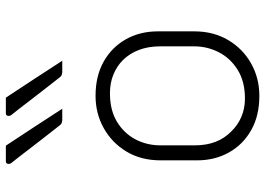

<svg xmlns="http://www.w3.org/2000/svg" viewBox="-142 -732 885 640"><g transform="rotate(-90 300.0 -412.5)"><path d="M134 -835Q165 -788 196.5 -740Q228 -692 257 -647H219Q208 -647 202 -655Q175 -690 155.5 -714.5Q136 -739 118 -763Q100 -787 76 -817Q72 -823 73.5 -829Q75 -835 82 -835ZM294 -835Q325 -788 356.5 -740Q388 -692 417 -647H379Q368 -647 362 -655Q335 -690 315.5 -714.5Q296 -739 278 -763Q260 -787 236 -817Q232 -823 233.5 -829Q235 -835 242 -835ZM300 -536Q366 -536 414 -509Q462 -482 488.5 -435Q515 -388 515 -328V-207Q515 -143 486 -94Q457 -45 408 -17.5Q359 10 300 10Q234 10 186 -17Q138 -44 111.5 -91Q85 -138 85 -198V-319Q85 -384 114 -432.5Q143 -481 192 -508.5Q241 -536 300 -536ZM309 -488Q252 -488 213.5 -464.5Q175 -441 155 -403Q135 -365 135 -319V-205Q135 -128 182 -83Q202 -62 230 -50Q258 -38 291 -38Q348 -38 387 -62.5Q426 -87 445.5 -125.5Q465 -164 465 -207V-321Q465 -360 453 -391.5Q441 -423 419 -445Q399 -465 371 -476.5Q343 -488 309 -488Z"/></g></svg>

Font: Recursive Sn Lnr St Lt
Style: Regular
Weight: 300
Version: Version 1.079;hotconv 1.0.112;makeotfexe 2.5.65598; ttfautoh